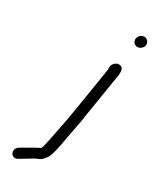

<svg xmlns="http://www.w3.org/2000/svg" viewBox="-218 -753 781 968"><g transform="rotate(30 172.0 -269.0)"><path d="M232 -61 250 -155C254 -173 256 -190 258 -205L299 -459C303 -483 300 -499 292 -506C272 -523 239 -502 239 -476V-459L198 -205C187 -133 171 -60 157 10C153 30 149 43 145 49C130 55 79 86 47 104C12 126 37 176 73 154L96 140C101 137 108 133 116 128C128 121 148 107 161 104C176 98 188 86 199 69C210 52 221 8 232 -61ZM282 -667C279 -651 293 -634 309 -634C326 -634 341 -647 344 -664C347 -680 332 -697 316 -697C299 -697 285 -684 282 -667Z"/></g></svg>

Font: Squarish
Style: It
Weight: 400
Foundry: Cannot Into Space Fonts
Version: Version 0.272